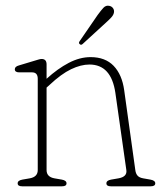

<svg xmlns="http://www.w3.org/2000/svg" viewBox="-20 -654 570 674"><path d="M143.5 -428V-377.5Q182.5 -413 221.2 -433.2Q260 -453.5 298 -453.5Q349.5 -453.5 379 -422.8Q408.5 -392 416 -337L455 -57Q456.5 -45 462.5 -37.8Q468.5 -30.5 482.5 -28L508 -23.5Q525 -20.5 525 -10.5Q525 0 509 0H369Q353.5 0 353.5 -10.5Q353.5 -20.5 370 -23.5L396 -28Q427 -33.5 423.5 -57L385 -328Q370.5 -427.5 294 -427.5Q264 -427.5 229.5 -411Q195 -394.5 153.5 -355.5L143.5 -346.5V-57Q143.5 -33 171 -28L197 -23.5Q213.5 -20.5 213.5 -10.5Q213.5 0 198 0H57.5Q42 0 42 -10.5Q42 -20.5 58.5 -23.5L84.5 -28Q112.5 -33 112.5 -57V-377.5Q112.5 -400 92.5 -400H47.5Q32 -400 32 -411Q32 -420.5 47 -424.5L98.5 -440Q107.5 -442.5 114.5 -444.8Q121.5 -447 126 -447Q143.5 -447 143.5 -428ZM322.5 -601Q334.5 -617.5 343.2 -626.8Q352 -636 363.5 -633.5Q372 -632 376.8 -625.2Q381.5 -618.5 380 -610Q378.5 -601.5 371 -593.2Q363.5 -585 353.5 -576L270 -499.5Q264.5 -494.5 260 -499Q256.5 -501.5 257.5 -505Q258.5 -508.5 261 -511.5Z"/></svg>

Font: Fraunces 72pt S100 Thin
Style: Regular
Weight: 100
Version: Version 1.000; ttfautohint (v1.8.3)